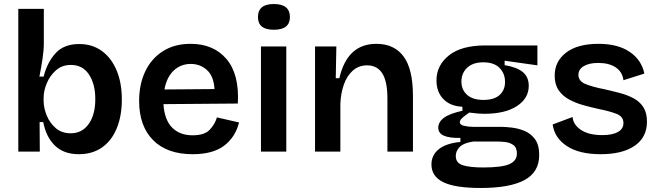

<svg xmlns="http://www.w3.org/2000/svg" viewBox="-20 -754 3273 955"><path d="M372 13Q297 13 253 -30Q209 -73 195 -147H177L178 0H71V-710H198V-541Q198 -504 191.5 -461Q185 -418 176 -373H197Q215 -444 256.5 -489.5Q298 -535 374 -535Q439 -535 486.5 -500.5Q534 -466 560 -404Q586 -342 586 -259Q586 -178 561 -116.5Q536 -55 488 -21Q440 13 372 13ZM332 -91Q388 -91 421 -137Q454 -183 454 -261Q454 -336 422.5 -383.5Q391 -431 333 -431Q288 -431 258 -404Q228 -377 212.5 -339.5Q197 -302 197 -269V-252Q197 -218 212 -180.5Q227 -143 257 -117Q287 -91 332 -91Z M938 13Q811 13 741.5 -57Q672 -127 672 -252Q672 -335 702.5 -399Q733 -463 790.5 -499.5Q848 -536 928 -536Q1042 -536 1106.5 -460.5Q1171 -385 1163 -239L793 -236Q798 -158 836 -119.5Q874 -81 938 -81Q997 -81 1023 -108.5Q1049 -136 1059 -170L1169 -145Q1151 -72 1095 -29.5Q1039 13 938 13ZM929 -436Q879 -436 844 -403Q809 -370 798 -309L1047 -311Q1043 -375 1009.5 -405.5Q976 -436 929 -436Z M1278 0V-523H1404V0ZM1342 -606Q1263 -606 1263 -669Q1263 -734 1342 -734Q1422 -734 1422 -669Q1422 -606 1342 -606Z M1547 0V-523H1653L1650 -365H1668Q1707 -536 1852 -536Q1941 -536 1987.5 -473Q2034 -410 2034 -277V0H1907V-264Q1907 -349 1881.5 -389Q1856 -429 1806 -429Q1764 -429 1734.5 -402.5Q1705 -376 1690 -332.5Q1675 -289 1673 -239V0Z M2371 181Q2243 181 2184.5 152Q2126 123 2126 64Q2126 18 2162 -11.5Q2198 -41 2270 -48V-68Q2216 -67 2188 -79Q2160 -91 2160 -119Q2160 -147 2188 -168Q2216 -189 2280 -203V-223Q2219 -226 2185 -261.5Q2151 -297 2151 -354Q2151 -429 2213 -478.5Q2275 -528 2394 -528H2653V-429L2490 -452V-430Q2551 -420 2580.5 -395.5Q2610 -371 2610 -327Q2610 -265 2551.5 -226.5Q2493 -188 2389 -188Q2376 -188 2361 -189Q2346 -190 2314 -194Q2292 -179 2279.5 -167.5Q2267 -156 2267 -146Q2267 -133 2289 -128Q2311 -123 2334 -123H2473Q2493 -123 2524.5 -119.5Q2556 -116 2587.5 -103.5Q2619 -91 2640.5 -62.5Q2662 -34 2662 17Q2662 102 2589 141.5Q2516 181 2371 181ZM2385 -257Q2438 -257 2465 -281.5Q2492 -306 2492 -346Q2492 -389 2464.5 -416.5Q2437 -444 2384 -444Q2332 -444 2303.5 -417Q2275 -390 2275 -348Q2275 -308 2303 -282.5Q2331 -257 2385 -257ZM2383 79Q2476 79 2513.5 62.5Q2551 46 2551 10Q2551 -20 2533.5 -32.5Q2516 -45 2493.5 -47.5Q2471 -50 2457 -50H2334Q2286 -43 2266.5 -23Q2247 -3 2247 22Q2247 57 2282.5 68Q2318 79 2383 79Z M2968 13Q2861 13 2799.5 -27.5Q2738 -68 2729 -135L2828 -172Q2831 -134 2869.5 -108Q2908 -82 2976 -82Q3026 -82 3053.5 -97.5Q3081 -113 3081 -142Q3081 -174 3047 -187.5Q3013 -201 2953 -213Q2917 -221 2879.5 -231.5Q2842 -242 2810 -259.5Q2778 -277 2758.5 -305.5Q2739 -334 2739 -378Q2739 -449 2796 -492.5Q2853 -536 2957 -536Q3053 -536 3112 -496Q3171 -456 3185 -388L3081 -355Q3076 -396 3043 -418.5Q3010 -441 2956 -441Q2910 -441 2883.5 -425Q2857 -409 2857 -382Q2857 -350 2893.5 -335.5Q2930 -321 2987 -310Q3027 -301 3064.5 -291Q3102 -281 3132.5 -264.5Q3163 -248 3180.5 -220Q3198 -192 3198 -149Q3198 -71 3137 -29Q3076 13 2968 13Z"/></svg>

Font: Bricolage Grotesque 12pt SemiBold
Style: Regular
Weight: 600
Designer: Mathieu Triay
Foundry: Atelier Triay
Version: Version 1.001; ttfautohint (v1.8.4.7-5d5b);gftools[0.9.33.de